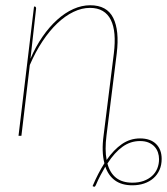

<svg xmlns="http://www.w3.org/2000/svg" viewBox="-20 -517 636 731"><path d="M50.5 0 109.5 -492H111.5Q115.5 -492 116.5 -489.8Q117.5 -487.5 117.5 -485L96 -293.5Q116 -340 142 -377.5Q168 -415 197.8 -441.8Q227.5 -468.5 259.5 -482.8Q291.5 -497 323.5 -497Q387 -497 411 -449Q435 -401 424.5 -314L385.5 -1.5Q378.5 54 386 92Q413 53 444.2 31.5Q475.5 10 513 10Q552.5 10 574 31Q595.5 52 595.5 88Q595.5 111.5 587.2 130Q579 148.5 564.2 161.5Q549.5 174.5 529 181.5Q508.5 188.5 484 188.5Q443.5 188.5 418 170Q392.5 151.5 381 117.5Q372 132.5 362.8 150Q353.5 167.5 345 187.5Q342.5 193 340.2 193.8Q338 194.5 335.5 193L332.5 191.5Q353.5 142 377.5 104.5Q366 60.5 374.5 -2L413.5 -314Q418.5 -355 415.8 -387Q413 -419 402 -441.2Q391 -463.5 371.2 -475.2Q351.5 -487 322.5 -487Q291.5 -487 259.8 -471.8Q228 -456.5 198.2 -428.2Q168.5 -400 141.8 -359.8Q115 -319.5 93.5 -269.5L61.5 0ZM513 20Q477 20 446.8 41.5Q416.5 63 389 105.5Q398.5 141.5 422 160Q445.5 178.5 484 178.5Q508 178.5 526.8 171.8Q545.5 165 558.8 153Q572 141 578.8 124.5Q585.5 108 585.5 89Q585.5 76 581.5 63.8Q577.5 51.5 568.8 41.8Q560 32 546.2 26Q532.5 20 513 20Z"/></svg>

Font: Lato Hairline
Style: Italic
Weight: 100
Italic angle: -7°
Designer: Lukasz Dziedzic
Foundry: tyPoland Lukasz Dziedzic
Version: Version 2.007; 2014-02-27